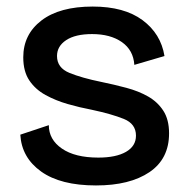

<svg xmlns="http://www.w3.org/2000/svg" viewBox="-20 -553 576 586"><path d="M273 13Q165 13 105.5 -29.5Q46 -72 42 -142L129 -171Q129 -127 169 -99.5Q209 -72 280 -72Q334 -72 364.5 -89.5Q395 -107 395 -139Q395 -175 358 -190Q321 -205 260 -218Q223 -225 186.5 -235.5Q150 -246 119 -263Q88 -280 69.5 -307.5Q51 -335 51 -378Q51 -448 106.5 -490.5Q162 -533 263 -533Q359 -533 415 -491.5Q471 -450 482 -382L390 -355Q387 -400 352 -424.5Q317 -449 261 -449Q210 -449 182 -430.5Q154 -412 154 -382Q154 -346 192 -330.5Q230 -315 289 -303Q328 -295 365.5 -285Q403 -275 432 -258.5Q461 -242 478.5 -215Q496 -188 496 -146Q496 -68 436 -27.5Q376 13 273 13Z"/></svg>

Font: Bricolage Grotesque 12pt Medium
Style: Regular
Weight: 500
Designer: Mathieu Triay
Foundry: Atelier Triay
Version: Version 1.001; ttfautohint (v1.8.4.7-5d5b);gftools[0.9.33.de